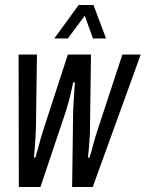

<svg xmlns="http://www.w3.org/2000/svg" viewBox="-20 -744 580 764"><path d="M55 0 54 -527H127L123 -235Q123 -224 121.5 -202.5Q120 -181 118.5 -158Q117 -135 115 -117H121Q126 -133 131.5 -154Q137 -175 142.5 -194.5Q148 -214 152 -226L250 -527H342L338 -227Q338 -213 336.5 -193Q335 -173 333.5 -152.5Q332 -132 330 -117H336Q342 -134 347.5 -155.5Q353 -177 358.5 -196Q364 -215 368 -226L467 -527H540L349 0H267L271 -301Q272 -316 273 -337Q274 -358 275.5 -379Q277 -400 278 -416H271Q268 -400 263 -378.5Q258 -357 252.5 -336.5Q247 -316 242 -301L141 0ZM196 -591 293 -724H352L402 -591H350L306 -712H340L250 -591Z"/></svg>

Font: Archivo ExtraCondensed
Style: Italic
Weight: 400
Width: 2
Italic angle: -10°
Designer: Hector Gatti
Foundry: Omnibus-Type
Version: Version 2.001